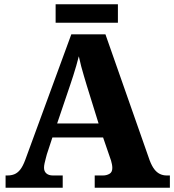

<svg xmlns="http://www.w3.org/2000/svg" viewBox="-20 -874 811 894"><path d="M6 0V-57H15Q33 -57 47.5 -63Q62 -69 74 -84Q86 -99 97 -128L312 -714H471L677 -127Q687 -101 698.5 -86Q710 -71 724.5 -64Q739 -57 756 -57H771V0H421V-57H460Q476 -57 489.5 -64.5Q503 -72 503 -92Q503 -101 501 -110Q499 -119 497 -126.5Q495 -134 493 -138L460 -234H224L198 -155Q196 -147 193 -136Q190 -125 187.5 -113.5Q185 -102 185 -93Q185 -76 196 -66.5Q207 -57 226 -57H272V0ZM246 -299H439L384 -476Q378 -497 371 -519.5Q364 -542 358 -565.5Q352 -589 347 -612Q342 -591 335 -567.5Q328 -544 321 -521.5Q314 -499 307 -479ZM239 -768V-854H529V-768Z"/></svg>

Font: Noto Serif Tibetan ExtraBold
Style: Regular
Weight: 800
Version: Version 2.103